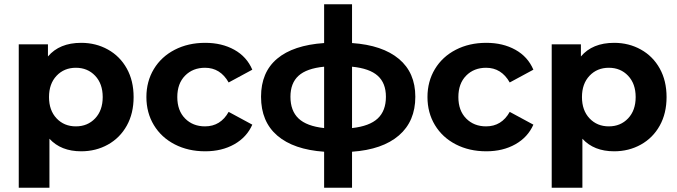

<svg xmlns="http://www.w3.org/2000/svg" viewBox="-20 -703 3179 901"><path d="M361 7Q266 7 212 -52V178H68V-495H205V-438Q259 -502 361 -502Q430 -502 486.5 -470.5Q543 -439 575 -381.5Q607 -324 607 -247.5Q607 -171 575 -113.5Q543 -56 486.5 -24.5Q430 7 361 7ZM336 -110Q391 -110 426.5 -147.5Q462 -185 462 -247.5Q462 -310 426.5 -347.5Q391 -385 336 -385Q281 -385 245.5 -347.5Q210 -310 210 -247.5Q210 -185 245.5 -147.5Q281 -110 336 -110Z M943 -502Q1021 -502 1079.5 -469.5Q1138 -437 1164 -376L1053 -316Q1014 -385 942 -385Q885 -385 848.5 -348Q812 -311 812 -247.5Q812 -184 848.5 -147Q885 -110 942 -110Q1015 -110 1053 -178L1164 -118Q1138 -59 1079.5 -26Q1021 7 943 7Q863 7 800 -25.5Q737 -58 702 -116Q667 -174 667 -247.5Q667 -321 702 -379Q737 -437 800 -469.5Q863 -502 943 -502Z M1632 9V178H1501V9Q1358 -1 1281.5 -66.5Q1205 -132 1205 -249Q1205 -364 1280.5 -427.5Q1356 -491 1501 -501V-683H1632V-501Q1775 -491 1852 -426.5Q1929 -362 1929 -249Q1929 -134 1852 -67.5Q1775 -1 1632 9ZM1501 -102V-390Q1419 -382 1381 -347.5Q1343 -313 1343 -249Q1343 -183 1381 -147Q1419 -111 1501 -102ZM1791 -249Q1791 -313 1752.5 -347.5Q1714 -382 1632 -390V-102Q1714 -111 1752.5 -147Q1791 -183 1791 -249Z M2262 -502Q2340 -502 2398.5 -469.5Q2457 -437 2483 -376L2372 -316Q2333 -385 2261 -385Q2204 -385 2167.5 -348Q2131 -311 2131 -247.5Q2131 -184 2167.5 -147Q2204 -110 2261 -110Q2334 -110 2372 -178L2483 -118Q2457 -59 2398.5 -26Q2340 7 2262 7Q2182 7 2119 -25.5Q2056 -58 2021 -116Q1986 -174 1986 -247.5Q1986 -321 2021 -379Q2056 -437 2119 -469.5Q2182 -502 2262 -502Z M2862 7Q2767 7 2713 -52V178H2569V-495H2706V-438Q2760 -502 2862 -502Q2931 -502 2987.5 -470.5Q3044 -439 3076 -381.5Q3108 -324 3108 -247.5Q3108 -171 3076 -113.5Q3044 -56 2987.5 -24.5Q2931 7 2862 7ZM2837 -110Q2892 -110 2927.5 -147.5Q2963 -185 2963 -247.5Q2963 -310 2927.5 -347.5Q2892 -385 2837 -385Q2782 -385 2746.5 -347.5Q2711 -310 2711 -247.5Q2711 -185 2746.5 -147.5Q2782 -110 2837 -110Z"/></svg>

Font: Montserrat Ace
Style: Bold
Weight: 700
Designer: Julieta Ulanovsky
Foundry: Julieta Ulanovsky
Version: Version 1